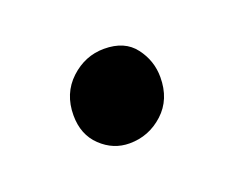

<svg xmlns="http://www.w3.org/2000/svg" viewBox="-40 -162 277 228"><g transform="rotate(-20 99.0 -48.0)"><path d="M94 10Q73.5 10 58 -4.8Q42.5 -19.5 42.5 -44Q42.5 -71.5 61 -88.8Q79.5 -106 103.5 -106Q129.5 -106 142.2 -89.2Q155 -72.5 155 -51.5Q155 -23.5 136.8 -6.8Q118.5 10 94 10Z"/></g></svg>

Font: Merriweather 144pt
Style: Regular
Weight: 400
Version: Version 2.100